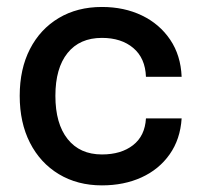

<svg xmlns="http://www.w3.org/2000/svg" viewBox="-20 -534 590 565"><path d="M38 -252Q38 -331 68.2 -389.8Q98.5 -448.5 153 -481Q207.5 -513.5 280 -513.5Q345.5 -513.5 397.5 -488.5Q449.5 -463.5 480.8 -417.2Q512 -371 514.5 -308H409.5Q407.5 -363 372.2 -392.8Q337 -422.5 280 -422.5Q214.5 -422.5 178.8 -378Q143 -333.5 143 -252Q143 -170 179 -124.8Q215 -79.5 280 -79.5Q336.5 -79.5 371.5 -106.8Q406.5 -134 409.5 -185.5H514.5Q510.5 -124 479.2 -79.8Q448 -35.5 396.5 -12Q345 11.5 280 11.5Q208 11.5 153.2 -21.5Q98.5 -54.5 68.2 -113.8Q38 -173 38 -252Z"/></svg>

Font: Overused Grotesk Medium
Style: Regular
Weight: 525
Version: Version 0.004